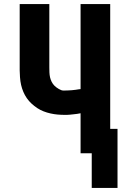

<svg xmlns="http://www.w3.org/2000/svg" viewBox="-20 -755 640 946"><path d="M559 171H432V0H377V-197Q369 -195 360.5 -194Q352 -193 343.5 -192Q335 -191 325 -190Q315 -189 310 -189H300Q282 -189 264.5 -190.5Q247 -192 229 -196Q211 -200 194.5 -206.5Q178 -213 163.5 -222.5Q149 -232 135.5 -244.5Q122 -257 112 -271.5Q102 -286 95 -302.5Q88 -319 84 -336.5Q80 -354 78.5 -375Q77 -396 77 -408V-735H223V-423Q223 -411 223.5 -398.5Q224 -386 226.5 -374.5Q229 -363 234.5 -352Q240 -341 248.5 -332.5Q257 -324 270 -316.5Q283 -309 291 -309H300Q308 -309 316.5 -309.5Q325 -310 333.5 -310.5Q342 -311 352 -312.5Q362 -314 368 -315L377 -316V-735H523V-120H559Z"/></svg>

Font: Iosevka Aile Heavy
Style: Regular
Weight: 900
Designer: Belleve Invis
Foundry: Belleve Invis
Version: Version 31.1.0; ttfautohint (v1.8.4)